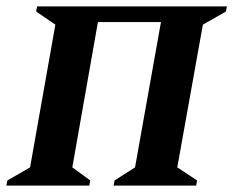

<svg xmlns="http://www.w3.org/2000/svg" viewBox="-34 -580 729 600"><path d="M-14 0 -11 -16 60 -57 139 -503 79 -544 82 -560H675L672 -544L600 -503L520 -57L582 -16L579 0H321L324 -16L388 -57L469 -511H272L192 -57L248 -16L245 0Z"/></svg>

Font: Spectral SC
Style: Bold Italic
Weight: 700
Italic angle: -10°
Designer: Jean-Baptiste Levee
Foundry: Production Type
Version: Version 2.001